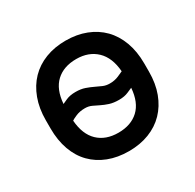

<svg xmlns="http://www.w3.org/2000/svg" viewBox="-119 -638 789 777"><g transform="rotate(-30 275.0 -250.0)"><path d="M275 8Q222 8 179.5 -8.5Q137 -25 107 -55.5Q77 -86 61 -130.5Q45 -175 45 -231V-269Q45 -324 61.5 -368.5Q78 -413 108 -444Q138 -475 180.5 -491.5Q223 -508 275 -508Q327 -508 369.5 -491.5Q412 -475 442 -444.5Q472 -414 488.5 -369.5Q505 -325 505 -269V-231Q505 -175 488.5 -131Q472 -87 442 -56Q412 -25 369.5 -8.5Q327 8 275 8ZM344 -268Q367 -268 385.5 -276Q404 -284 410 -287Q405 -353 369 -387.5Q333 -422 275 -422Q216 -422 180.5 -389Q145 -356 140 -290Q144 -292 162 -300Q180 -308 206 -308Q231 -308 249.5 -301.5Q268 -295 283.5 -287.5Q299 -280 313 -274Q327 -268 344 -268ZM275 -78Q334 -78 369.5 -111Q405 -144 410 -210Q405 -208 387 -200Q369 -192 344 -192Q318 -192 299.5 -198Q281 -204 266 -211.5Q251 -219 237 -225.5Q223 -232 206 -232Q182 -232 163.5 -224Q145 -216 140 -212Q145 -146 180.5 -112Q216 -78 275 -78Z"/></g></svg>

Font: Retni Sans Medium
Style: Regular
Weight: 500
Designer: Vitaly Kuzmin
Foundry: ParaType Ltd.
Version: Version 1.00;March 2, 2019;FontCreator 11.5.0.2425 64-bit; t